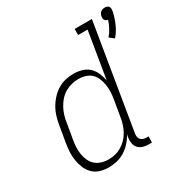

<svg xmlns="http://www.w3.org/2000/svg" viewBox="-174 -893 1000 1041"><g transform="rotate(-30 326.0 -373.0)"><path d="M589 -581 561 -603Q577 -622 588.5 -643.5Q600 -665 607 -688Q601 -688 596 -691Q591 -694 588 -698.5Q585 -703 584.5 -709Q584 -715 585 -721Q586 -727 589 -734Q592 -741 597.5 -745.5Q603 -750 610 -752Q617 -754 624 -754Q631 -754 637 -752Q643 -750 647 -745.5Q651 -741 652 -734Q653 -727 652 -721L650 -708Q642 -674 627.5 -641.5Q613 -609 589 -581ZM211 8Q184 8 158.5 0.5Q133 -7 114.5 -25Q96 -43 86 -67Q76 -91 71.5 -117Q67 -143 68.5 -170.5Q70 -198 75 -226L92 -326Q96 -351 103.5 -376Q111 -401 124 -424Q137 -447 156 -467.5Q175 -488 197.5 -502Q220 -516 246 -522Q272 -528 297 -528Q324 -528 349.5 -520.5Q375 -513 393 -496Q411 -479 421 -455.5Q431 -432 436 -406L484 -697H425V-735H533L425 -81Q423 -71 424.5 -61Q426 -51 432 -44Q438 -37 447.5 -33.5Q457 -30 467 -30H481L480 8H460Q442 8 425 3Q408 -2 396.5 -14.5Q385 -27 382 -45Q379 -63 382 -81L385 -98Q372 -74 353.5 -53.5Q335 -33 311.5 -18.5Q288 -4 262.5 2Q237 8 211 8ZM232 -30Q253 -30 273.5 -35Q294 -40 313.5 -51.5Q333 -63 348.5 -79.5Q364 -96 374.5 -115.5Q385 -135 391.5 -155.5Q398 -176 401 -197L418 -297Q422 -319 423 -342Q424 -365 420.5 -386.5Q417 -408 409 -428Q401 -448 386 -462.5Q371 -477 349.5 -483.5Q328 -490 305 -490Q284 -490 262.5 -484.5Q241 -479 221.5 -467.5Q202 -456 187 -439Q172 -422 161 -402Q150 -382 143.5 -361Q137 -340 134 -319L117 -219Q113 -197 112 -174.5Q111 -152 114.5 -130.5Q118 -109 127 -89.5Q136 -70 151.5 -56.5Q167 -43 188 -36.5Q209 -30 232 -30Z"/></g></svg>

Font: Iosevka Etoile Extralight
Style: Italic
Weight: 200
Italic angle: -9°
Designer: Belleve Invis
Foundry: Belleve Invis
Version: Version 22.1.2; ttfautohint (v1.8.4)